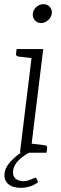

<svg xmlns="http://www.w3.org/2000/svg" viewBox="-20 -735 292 924"><path d="M76 0 137 -499H188L127 0ZM110 0 121 -45 196 -36Q202 -35 204.5 -32Q207 -29 207 -23L204 0ZM154 -499 143 -454 68 -463Q62 -464 59.5 -467Q57 -470 57 -476L60 -499ZM178 -624Q159 -624 147.5 -638Q136 -652 138 -669Q140 -688 155 -701.5Q170 -715 189 -715Q208 -715 220 -701.5Q232 -688 229 -669Q227 -652 211.5 -638Q196 -624 178 -624ZM150 120Q155 120 156 124L163 142Q147 155 124.5 162Q102 169 79 169Q41 169 19.5 150.5Q-2 132 2 98Q5 76 19.5 56.5Q34 37 54 20Q74 3 95 -7L120 0Q96 12 71.5 34.5Q47 57 43 87Q40 111 54 124Q68 137 93 137Q104 137 116.5 133Q129 129 138.5 124.5Q148 120 150 120Z"/></svg>

Font: Aleo Light
Style: Italic
Weight: 300
Italic angle: -7°
Designer: Alessio Laiso
Foundry: Alessio Laiso
Version: Version 2.001;gftools[0.9.29]